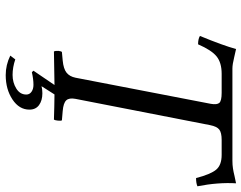

<svg xmlns="http://www.w3.org/2000/svg" viewBox="-110 -588 875 696"><g transform="rotate(90 328.0 -240.5)"><path d="M229 -645H563Q578.6 -645 591.1 -647Q603.5 -648.9 618.4 -652.6Q633.3 -656.2 645 -658.2Q641.1 -592.8 655.8 -518.1Q644 -513.2 626 -513.2Q612.3 -565.9 595.7 -585.9Q579.1 -606 542 -606H487.8Q461.4 -606 450.2 -597.4Q439 -588.9 434.1 -564L338.9 -76.2Q334.5 -53.2 344.2 -42.7Q354 -32.2 382.8 -29.8L417 -26.9Q418.9 -22.9 417.7 -12Q416.5 -1 414.1 2Q397.9 1.5 367.2 0.7Q336.4 0 322.8 0L293 46.9Q304.7 43.9 318.8 43.9Q344.7 43.9 361.3 55.9Q377.9 67.9 377.9 90.8Q377.9 127.9 341.1 152.3Q304.2 176.8 252.9 176.8Q215.8 176.8 182.1 160.2L195.8 142.1Q224.6 151.9 252 151.9Q279.8 151.9 301.5 138.4Q323.2 125 323.2 102.1Q323.2 90.3 313.2 83.3Q303.2 76.2 288.1 76.2Q267.6 76.2 242.2 82L236.8 76.2L288.6 0H287.1Q256.8 0 167 2Q164.1 -4.9 165 -14.4Q166 -23.9 168.9 -26.9L200.2 -29.8Q230 -32.7 243.9 -43.7Q257.8 -54.7 262.2 -76.2L356.9 -566.9Q360.8 -589.4 353.3 -597.7Q345.7 -606 316.9 -606H248Q208 -606 185.3 -587.9Q162.6 -569.8 141.1 -520.5Q121.6 -520.5 110.8 -527.3Q145.5 -611.3 158.2 -658.2Q162.6 -657.7 188.2 -651.4Q213.9 -645 229 -645Z"/></g></svg>

Font: Linux Libertine G
Style: Italic
Weight: 400
Italic angle: -12°
Designer: Philipp H. Poll
Foundry: Philipp H. Poll
Version: Version 5.1.3